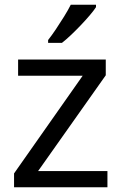

<svg xmlns="http://www.w3.org/2000/svg" viewBox="-20 -786 510 806"><path d="M431 0H39V-58L327 -468H56V-536H424V-470L140 -68H431ZM383 -756Q374 -742 357 -722Q340 -702 319.5 -680.5Q299 -659 278.5 -639.5Q258 -620 240 -606H182V-618Q197 -637 214.5 -663Q232 -689 249 -716.5Q266 -744 277 -766H383Z"/></svg>

Font: Noto Sans Meetei Mayek
Style: Regular
Weight: 400
Designer: Monotype Design Team and Neelakash Kshetrimayum
Foundry: Monotype Imaging Inc.
Version: Version 2.002